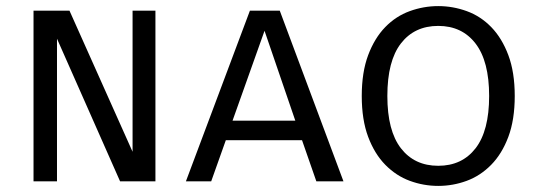

<svg xmlns="http://www.w3.org/2000/svg" viewBox="-20 -595 1779 630"><path d="M490 -560V0H374L167 -468V0H90V-560H208L415 -97V-560Z M1018 0 971 -135H721L673 0H590L800 -560H898L1107 0ZM743 -199H949L848 -494Z M1167 -280Q1167 -358 1188 -414Q1209 -470 1244 -506Q1279 -542 1324.5 -558.5Q1370 -575 1418 -575Q1466 -575 1511.5 -558.5Q1557 -542 1592 -506Q1627 -470 1648 -414Q1669 -358 1669 -280Q1669 -202 1648 -146Q1627 -90 1591.5 -54Q1556 -18 1511 -1.5Q1466 15 1418 15Q1370 15 1325 -1.5Q1280 -18 1244.5 -54Q1209 -90 1188 -146Q1167 -202 1167 -280ZM1251 -280Q1251 -166 1295.5 -108.5Q1340 -51 1418 -51Q1496 -51 1540.5 -108.5Q1585 -166 1585 -280Q1585 -394 1540.5 -452Q1496 -510 1418 -510Q1340 -510 1295.5 -452.5Q1251 -395 1251 -280Z"/></svg>

Font: Carrois Gothic SC
Style: Regular
Weight: 400
Designer: Ralph du Carrois
Foundry: Ralph du Carrois
Version: Version 1.001